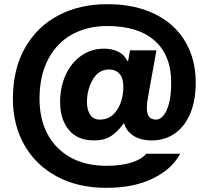

<svg xmlns="http://www.w3.org/2000/svg" viewBox="-20 -739 993 923"><path d="M42 -264Q42 -407 100.5 -509.5Q159 -612 261.5 -665.5Q364 -719 495 -719Q628 -719 724.5 -671.5Q821 -624 871 -538.5Q921 -453 921 -342Q921 -258 895.5 -195.5Q870 -133 822 -98.5Q774 -64 709 -64Q656 -64 621.5 -86.5Q587 -109 577 -146H575Q546 -106 514 -85Q482 -64 431 -64Q353 -64 311 -114.5Q269 -165 269 -248Q269 -321 296 -379.5Q323 -438 371 -471.5Q419 -505 480 -505Q519 -505 548.5 -490.5Q578 -476 592 -446H596L605 -497H732L692 -275Q686 -244 686 -220Q686 -192 696.5 -178Q707 -164 732 -164Q748 -164 764.5 -182Q781 -200 792 -240Q803 -280 803 -342Q803 -473 723.5 -543.5Q644 -614 495 -614Q400 -614 326.5 -573.5Q253 -533 211.5 -454Q170 -375 170 -264Q170 -167 208.5 -94.5Q247 -22 319.5 18Q392 58 492 58Q562 58 611.5 42.5Q661 27 683 0H846Q808 73 716 118.5Q624 164 492 164Q355 164 253.5 109.5Q152 55 97 -42Q42 -139 42 -264ZM573 -322Q573 -363 554.5 -384Q536 -405 504 -405Q454 -405 426 -356.5Q398 -308 398 -247Q398 -211 413.5 -187.5Q429 -164 459 -164Q513 -164 543 -211Q573 -258 573 -322Z"/></svg>

Font: Muli Black
Style: Italic
Weight: 900
Italic angle: -4.541°
Designer: Vernon Adams
Foundry: Vernon Adams
Version: Version 2.001